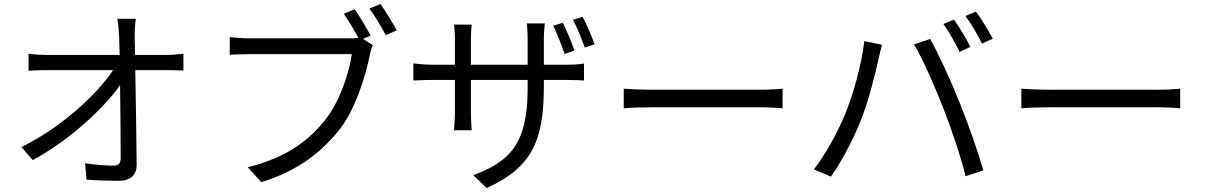

<svg xmlns="http://www.w3.org/2000/svg" viewBox="-20 -877 6030 961"><path d="M656 -602 654 -699C654 -727 656 -755 660 -783H567C573 -754 574 -723 576 -699C577 -676 578 -642 579 -602H215C184 -602 152 -604 123 -608V-523C154 -525 183 -526 216 -526H546C467 -406 289 -240 87 -141L144 -76C323 -171 498 -333 581 -451C583 -317 584 -168 584 -88C584 -61 576 -48 547 -48C510 -48 454 -52 406 -60L413 22C462 26 522 28 573 28C633 28 664 0 664 -52C663 -177 660 -376 657 -526H816C840 -526 875 -525 898 -524V-608C878 -605 839 -602 813 -602Z M1835 -699C1815 -737 1779 -797 1755 -831L1701 -808C1723 -776 1753 -726 1774 -688C1758 -685 1744 -685 1731 -685H1230C1197 -685 1157 -688 1130 -691V-603C1155 -604 1190 -606 1229 -606H1741C1727 -510 1681 -371 1610 -280C1526 -173 1414 -88 1220 -40L1288 35C1471 -22 1590 -115 1682 -232C1761 -335 1809 -496 1831 -601C1835 -621 1839 -637 1846 -651L1797 -682ZM1829 -834C1856 -799 1889 -742 1911 -701L1966 -725C1945 -763 1909 -823 1884 -857Z M2855 -624C2842 -665 2815 -727 2797 -763L2749 -748C2768 -710 2791 -650 2806 -607ZM2702 -553V-678C2702 -717 2706 -750 2707 -760H2617C2618 -750 2621 -717 2621 -678V-553H2337V-682C2337 -716 2340 -745 2341 -754H2252C2254 -745 2257 -714 2257 -681V-553H2149C2107 -553 2058 -558 2049 -560V-474C2060 -474 2105 -477 2149 -477H2257V-315C2257 -277 2253 -234 2252 -225H2341C2340 -234 2337 -278 2337 -315V-477H2621V-435C2621 -155 2531 -69 2349 0L2416 64C2644 -39 2702 -176 2702 -442V-477H2812C2856 -477 2892 -475 2903 -474V-559C2889 -556 2856 -553 2811 -553ZM2848 -778C2868 -741 2891 -683 2907 -639L2956 -655C2942 -696 2915 -757 2896 -793Z M3102 -335C3133 -338 3186 -340 3241 -340H3790C3835 -340 3877 -336 3897 -335V-433C3875 -431 3839 -428 3789 -428H3241C3185 -428 3132 -431 3102 -433Z M4755 -779 4702 -757C4729 -719 4763 -659 4783 -618L4837 -642C4817 -683 4780 -744 4755 -779ZM4865 -819 4812 -797C4841 -759 4873 -703 4895 -659L4949 -683C4930 -720 4892 -783 4865 -819ZM4208 -301C4173 -217 4117 -112 4054 -29L4139 7C4195 -73 4249 -176 4286 -268C4328 -370 4363 -518 4377 -580C4381 -602 4389 -631 4395 -653L4306 -671C4293 -556 4251 -404 4208 -301ZM4700 -339C4742 -232 4788 -97 4813 5L4902 -24C4876 -114 4823 -267 4782 -366C4740 -472 4676 -610 4636 -682L4555 -655C4599 -581 4660 -442 4700 -339Z M5092 -335C5123 -338 5176 -340 5231 -340H5780C5825 -340 5867 -336 5887 -335V-433C5865 -431 5829 -428 5779 -428H5231C5175 -428 5122 -431 5092 -433Z"/></svg>

Font: Source Han Sans CN Regular
Style: Regular
Weight: 400
Designer: Ryoko NISHIZUKA (kana & ideographs); Paul D. Hunt (Latin, Greek & Cyrillic); Wenlong ZHANG (bopomofo); Sandoll Communica
Foundry: Adobe Systems Incorporated
Version: Version 1.004;PS 1.004;hotconv 1.0.82;makeotf.lib2.5.63406